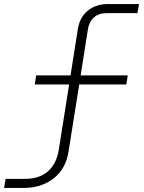

<svg xmlns="http://www.w3.org/2000/svg" viewBox="-93 -750 713 950"><path d="M-73 180 -65 135H31Q102 135 144.5 97.5Q187 60 198 -10L249 -332H79L86 -377H256L292 -605Q301 -664 341 -697Q381 -730 442 -730H595L587 -685H434Q396 -685 372 -664Q348 -643 342 -605L306 -377H539L532 -332H299L246 0Q233 85 172.5 132.5Q112 180 23 180Z"/></svg>

Font: NKDuy Mono Thin
Style: Italic
Weight: 100
Italic angle: -9°
Monospace: yes
Designer: NKDuy
Foundry: NKDuy
Version: Version 2.251; ttfautohint (v1.8.4.7-5d5b)